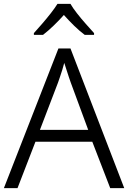

<svg xmlns="http://www.w3.org/2000/svg" viewBox="-20 -966 658 986"><path d="M546 0 454 -238H162L70 0H0L280 -717H342L618 0ZM343 -543Q340 -552 333.5 -570.5Q327 -589 321 -609Q315 -629 310 -643Q305 -625 299.5 -606Q294 -587 288 -571Q282 -555 278 -542L185 -299H433ZM342 -946Q354 -925 375.5 -897.5Q397 -870 421 -843Q445 -816 463 -796V-787H415Q388 -807 360.5 -834Q333 -861 308 -889Q283 -861 255.5 -834.5Q228 -808 201 -787H154V-796Q173 -817 196 -843.5Q219 -870 240.5 -897.5Q262 -925 275 -946Z"/></svg>

Font: Noto Sans Oriya Light
Style: Regular
Weight: 300
Version: Version 2.003